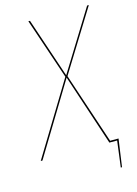

<svg xmlns="http://www.w3.org/2000/svg" viewBox="-144 -747 673 946"><g transform="rotate(-15 193.0 -274.0)"><path d="M213.9 -369.6 334.5 -7.8H377.4L357.4 133.3H351.1L368.2 0H328.6L208 -363.8L-12.7 0H-21.5L203.1 -369.6L97.7 -680.7H106L209 -375.5L397.5 -680.7H406.2Z"/></g></svg>

Font: Fira Sans Compressed Eight
Style: Italic
Weight: 100
Width: 3
Italic angle: -8°
Designer: Carrois Corporate & Edenspiekermann AG
Foundry: Carrois Corporate GbR & Edenspiekermann AG
Version: Version 4.203;PS 004.203;hotconv 1.0.88;makeotf.lib2.5.64775